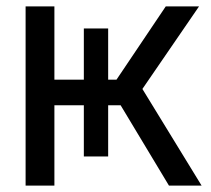

<svg xmlns="http://www.w3.org/2000/svg" viewBox="-20 -580 660 600"><path d="M60 0V-560H150V-331H344L498 -560H602L425 -302L610 0H508L357 -251H150V0ZM318 -91H242V-491H318Z"/></svg>

Font: Tektur
Style: Regular
Weight: 400
Designer: Adam Jagosz
Foundry: Adam Jagosz
Version: Version 1.005;gftools[0.9.30]